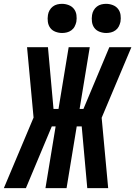

<svg xmlns="http://www.w3.org/2000/svg" viewBox="-48 -981 705 1001"><path d="M516 0H407L378 -322H352L299 0H189L242 -322H222L87 0H-28L127 -368L93 -735H202L231 -413H257L310 -735H420L367 -413H387L522 -735H637L482 -367ZM506 -809Q488 -809 471 -815.5Q454 -822 444 -835.5Q434 -849 431.5 -867Q429 -885 432 -903Q434 -916 440.5 -927.5Q447 -939 457.5 -947Q468 -955 480.5 -958Q493 -961 505 -961Q523 -961 540 -954.5Q557 -948 567.5 -934.5Q578 -921 580.5 -903Q583 -885 580 -867Q577 -854 571 -842.5Q565 -831 554 -823Q543 -815 530.5 -812Q518 -809 506 -809ZM276 -809Q258 -809 241 -815.5Q224 -822 214 -835.5Q204 -849 201.5 -867Q199 -885 202 -903Q204 -916 210.5 -927.5Q217 -939 227.5 -947Q238 -955 250.5 -958Q263 -961 275 -961Q293 -961 310 -954.5Q327 -948 337.5 -934.5Q348 -921 350.5 -903Q353 -885 350 -867Q347 -854 341 -842.5Q335 -831 324 -823Q313 -815 300.5 -812Q288 -809 276 -809Z"/></svg>

Font: Iosevka XBd Ex Obl
Style: Regular
Weight: 800
Width: 7
Italic angle: -9°
Monospace: yes
Designer: Belleve Invis
Foundry: Belleve Invis
Version: Version 32.5.0; ttfautohint (v1.8.4)